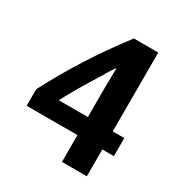

<svg xmlns="http://www.w3.org/2000/svg" viewBox="-166 -820 898 949"><g transform="rotate(30 283.0 -345.0)"><path d="M530 -145H464V8H322V-145H32V-239Q156 -479 325 -698H464V-248H530ZM324 -528Q311 -515 283 -465Q198 -330 156 -248H322V-406Q322 -430 323 -472.5Q324 -515 324 -528Z"/></g></svg>

Font: Repo
Style: Bold
Weight: 700
Designer: Stefan Peev
Foundry: Context Ltd
Version: Version 001.000